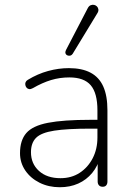

<svg xmlns="http://www.w3.org/2000/svg" viewBox="-20 -778 554 806"><path d="M231 8Q184 8 146 -11Q108 -30 86 -62.5Q64 -95 64 -135Q64 -189 90.5 -219.5Q117 -250 181.5 -262.5Q246 -275 359 -275H400V-238H361Q262 -238 207.5 -229.5Q153 -221 131.5 -199.5Q110 -178 110 -139Q110 -91 143.5 -60.5Q177 -30 234 -30Q280 -30 314.5 -52.5Q349 -75 369 -113.5Q389 -152 389 -201V-315Q389 -387 361 -420Q333 -453 271 -453Q231 -453 194.5 -442Q158 -431 118 -408Q109 -403 102.5 -404Q96 -405 92 -409.5Q88 -414 86.5 -420.5Q85 -427 87.5 -433Q90 -439 97 -443Q138 -468 182 -480Q226 -492 269 -492Q324 -492 360 -473Q396 -454 413.5 -415Q431 -376 431 -315V-16Q431 -6 426 0Q421 6 411 6Q401 6 395.5 0Q390 -6 390 -16V-121H401Q391 -81 367 -52Q343 -23 308.5 -7.5Q274 8 231 8ZM285 -552Q281 -546 275 -544.5Q269 -543 263 -545.5Q257 -548 255 -554Q253 -560 257 -568L348 -743Q353 -753 360.5 -756Q368 -759 375 -757.5Q382 -756 387 -751Q392 -746 393 -738.5Q394 -731 389 -723Z"/></svg>

Font: Nunito ExtraLight ExtraLight
Style: Regular
Weight: 250
Version: Version 3.602